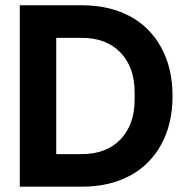

<svg xmlns="http://www.w3.org/2000/svg" viewBox="-20 -700 699 720"><path d="M54.2 0V-680.2H288.1Q388.2 -680.2 464.6 -640.4Q541 -600.6 584 -522.9Q627 -445.3 627 -339.8Q627 -234.4 584 -157Q541 -79.6 464.6 -39.8Q388.2 0 288.1 0ZM190.9 -122.1H285.2Q379.4 -122.1 432.1 -177.5Q484.9 -232.9 484.9 -327.1V-353Q484.9 -447.3 432.1 -502.7Q379.4 -558.1 285.2 -558.1H190.9Z"/></svg>

Font: TASA Orbiter Deck
Style: Bold
Weight: 700
Designer: Weizhong Zhang
Version: Version 1.000;Glyphs 3.1.2 (3151)